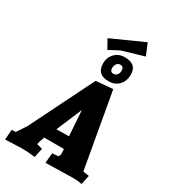

<svg xmlns="http://www.w3.org/2000/svg" viewBox="-234 -971 953 1079"><g transform="rotate(30 242.5 -432.0)"><path d="M487 -54 474 6Q448 0 420 0L239 4L245 -61L284 -64L292 -81L290 -115H162L151 -83L146 -64L183 -54L170 6Q125 0 83 0L-23 4L-18 -61L8 -63L48 -123L253 -536L362 -545L448 -60ZM268 -355 198 -190 279 -191ZM330 -733Q407 -733 407 -665Q407 -622 382 -596Q357 -570 317 -570Q277 -570 258.5 -588.5Q240 -607 240 -644Q240 -681 265 -707Q290 -733 330 -733ZM329 -684Q313 -684 305 -672Q297 -660 297 -645Q297 -620 319 -620Q334 -620 342.5 -631Q351 -642 351 -657Q351 -684 329 -684ZM398 -870 429 -795Q304 -759 287 -753L223 -719L191 -777Z"/></g></svg>

Font: Andada SC
Style: Bold Italic
Weight: 700
Italic angle: -8.29999°
Designer: Carolina Giovagnoli
Foundry: Carolina Giovagnoli
Version: Version 1.003